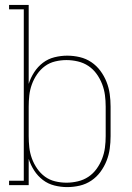

<svg xmlns="http://www.w3.org/2000/svg" viewBox="-20 -755 540 783"><path d="M254 8Q228 8 202 1.5Q176 -5 155 -21Q134 -37 119.5 -59.5Q105 -82 97 -107V0H17V-18H77V-717H17V-735H97V-413Q105 -438 119.5 -460.5Q134 -483 155 -499Q176 -515 202 -521.5Q228 -528 254 -528Q280 -528 305.5 -522Q331 -516 352.5 -501.5Q374 -487 389.5 -466Q405 -445 414.5 -421Q424 -397 427.5 -371.5Q431 -346 431 -320V-200Q431 -174 427.5 -148.5Q424 -123 414.5 -99Q405 -75 389.5 -54Q374 -33 352.5 -18.5Q331 -4 305.5 2Q280 8 254 8ZM251 -10Q274 -10 297.5 -15.5Q321 -21 340.5 -34Q360 -47 374 -66.5Q388 -86 396.5 -108Q405 -130 408 -153Q411 -176 411 -200V-320Q411 -344 408 -367Q405 -390 396.5 -412Q388 -434 374 -453.5Q360 -473 340.5 -486Q321 -499 297.5 -504.5Q274 -510 251 -510Q228 -510 205 -504.5Q182 -499 163.5 -485.5Q145 -472 131.5 -452.5Q118 -433 110 -411Q102 -389 99.5 -366Q97 -343 97 -320V-200Q97 -177 99.5 -154Q102 -131 110 -109Q118 -87 131.5 -67.5Q145 -48 163.5 -34.5Q182 -21 205 -15.5Q228 -10 251 -10Z"/></svg>

Font: Iosevka Curly Slab Thin
Style: Regular
Weight: 100
Monospace: yes
Designer: Belleve Invis
Foundry: Belleve Invis
Version: Version 22.1.2; ttfautohint (v1.8.4)